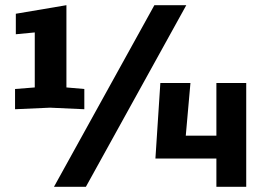

<svg xmlns="http://www.w3.org/2000/svg" viewBox="-20 -720 1010 740"><path d="M38 -299V-377L114 -383V-595L41 -588V-667L236 -700V-383L305 -377V-299L173 -305ZM188 0 575 -700H698L311 0ZM579 -109 598 -400H714L696 -197H814V-400H929V0H814V-109Z"/></svg>

Font: Tektur SemiCondensed SemiBold
Style: Regular
Weight: 600
Width: 4
Designer: Adam Jagosz
Foundry: Adam Jagosz
Version: Version 1.005;gftools[0.9.30]